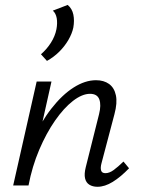

<svg xmlns="http://www.w3.org/2000/svg" viewBox="-20 -739 568 765"><path d="M167.1 -496.3 143.2 -522.8Q166.4 -542.8 182.9 -568.8Q199.4 -594.7 204.9 -622.7Q209.4 -647 206 -666.5Q202.5 -686.1 190.5 -696.6L249.8 -719.4Q267.5 -704.3 272.3 -680.6Q277.1 -657 272.1 -628.8Q267 -604.9 252.4 -579.7Q237.7 -554.5 216 -532.9Q194.2 -511.3 167.1 -496.3ZM368.4 5.2Q349.4 5.2 336.1 -3Q322.9 -11.2 318.9 -28.4Q314.9 -45.6 321.6 -72.5L374.7 -284.3Q383.8 -320.2 375.8 -342.7Q367.7 -365.2 338.6 -365.2Q307.4 -365.2 270.8 -337Q234.3 -308.7 199.4 -258.6Q164.5 -208.5 136.3 -142.3Q108.1 -76 93.6 0H48.7Q71.8 -97 107 -174.5Q142.2 -252 184.9 -306.6Q227.6 -361.3 273.3 -390.3Q319 -419.4 362.6 -419.4Q393.7 -419.4 414.5 -404.5Q435.3 -389.5 441.7 -359.5Q448.2 -329.5 436 -284L384.5 -89Q379.5 -70.5 382.8 -59.8Q386 -49 400 -49Q415.7 -49 432.7 -61.4Q449.7 -73.8 472 -95.3L494.2 -68.5Q460.6 -33.7 429.1 -14.3Q397.6 5.2 368.4 5.2ZM32.5 0 126.1 -414.2H185.1L92.5 0Z"/></svg>

Font: Ysabeau
Style: Bold Italic
Weight: 700
Italic angle: -12°
Designer: Christian Thalmann (Catharsis Fonts)
Version: Version 2.002